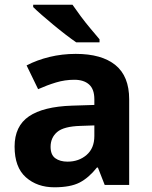

<svg xmlns="http://www.w3.org/2000/svg" viewBox="-20 -786 644 816"><path d="M302 -557Q412 -557 470.5 -509.5Q529 -462 529 -364V0H425L396 -74H392Q357 -30 318 -10Q279 10 211 10Q138 10 90 -32.5Q42 -75 42 -163Q42 -250 103 -291.5Q164 -333 286 -337L381 -340V-364Q381 -407 358.5 -427Q336 -447 296 -447Q256 -447 218 -435.5Q180 -424 142 -407L93 -508Q137 -531 190.5 -544Q244 -557 302 -557ZM323 -251Q251 -249 223 -225Q195 -201 195 -162Q195 -128 215 -113.5Q235 -99 267 -99Q315 -99 348 -127.5Q381 -156 381 -208V-253ZM288 -766Q303 -744 323.5 -716.5Q344 -689 365.5 -663.5Q387 -638 403 -619V-606H304Q285 -619 259.5 -638.5Q234 -658 207.5 -680Q181 -702 158 -722Q135 -742 121 -756V-766Z"/></svg>

Font: Noto Sans Bamum
Style: Regular
Weight: 400
Designer: Monotype Design Team
Foundry: Monotype Imaging Inc.
Version: Version 2.001